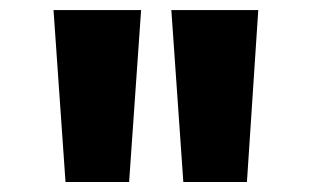

<svg xmlns="http://www.w3.org/2000/svg" viewBox="-20 -780 619 381"><path d="M110 -418.8 86.2 -760H260L236.2 -418.8ZM343.8 -418.8 320 -760H492.5L470 -418.8Z"/></svg>

Font: Now Black
Style: Regular
Weight: 900
Designer: Alfredo Marco Pradil
Foundry: Alfredo Marco Pradil
Version: Version 1.002;PS 001.002;hotconv 1.0.88;makeotf.lib2.5.64775